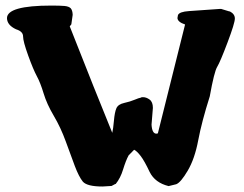

<svg xmlns="http://www.w3.org/2000/svg" viewBox="-20 -677 890 699"><path d="M388.7 -193.4Q392.1 -207 394.8 -237.8Q397.5 -268.6 403.8 -283Q410.2 -297.4 432.1 -302.2Q454.1 -307.1 469.7 -313.7Q485.4 -320.3 493.7 -321.8L495.6 -323.2H501Q512.7 -323.2 524.7 -314.5Q536.6 -305.7 536.6 -284.2L531.7 -223.1Q533.7 -190.4 549.3 -190.4Q551.8 -190.4 554.7 -191.4Q604 -389.6 653.8 -587.9Q627 -596.7 626 -611.3L627.9 -622.1Q632.8 -634.3 668.5 -636.7L780.3 -644.5H785.2L815.4 -635.3L816.4 -635.7Q835 -626 835 -609.9Q835 -609.9 835 -609.4Q835 -592.8 808.3 -522.2Q781.7 -451.7 770.8 -433.8Q759.8 -416 743.7 -326.2Q714.4 -233.9 701.7 -166.5Q689 -99.1 663.6 -55.9Q638.2 -12.7 621.6 -6.3L593.8 0.5Q544.4 -11.7 524.9 -50.8Q505.9 -91.3 491.9 -109.4Q478 -127.4 468.3 -131.8L448.2 -111.3Q438 -92.3 428.2 -60.3Q418.5 -28.3 400.9 -6.8L399.9 -7.3L386.2 0L353 2Q297.4 2 281.7 -15.6Q267.1 -33.7 252.4 -72.5Q237.8 -111.3 219.5 -161.9Q201.2 -212.4 175.8 -255.4Q150.4 -298.3 138.7 -337.2Q127 -376 114 -399.9Q101.1 -423.8 82.5 -475.1Q64 -526.4 64 -544.4Q64 -562.5 38.6 -570.3Q5.9 -585.4 5.4 -610.8Q5.4 -656.7 167 -656.7Q198.2 -656.7 214.6 -655.3Q231 -653.8 237.8 -646.5Q244.1 -638.7 244.6 -623L239.7 -588.4Q235.4 -583 233.9 -581.1Q328.6 -340.3 388.7 -193.4Z"/></svg>

Font: Drukaatie burti
Style: Bold
Weight: 700
Version: Version 0.14